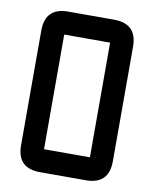

<svg xmlns="http://www.w3.org/2000/svg" viewBox="-79 -744 646 805"><g transform="rotate(10 244.0 -342.0)"><path d="M341.8 0H146.5Q48.8 0 48.8 -97.7V-585.9Q48.8 -683.6 146.5 -683.6H341.8Q439.5 -683.6 439.5 -585.9V-97.7Q439.5 0 341.8 0ZM341.8 -97.7V-585.9H146.5V-97.7Z"/></g></svg>

Font: BabelStone Runic Norn
Style: Regular
Weight: 400
Designer: Andrew West
Foundry: BabelStone
Version: Version 3.002 March 14, 2022